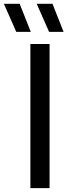

<svg xmlns="http://www.w3.org/2000/svg" viewBox="-82 -966 348 986"><path d="M74 0V-740H172.5V0ZM170 -802.5 106.5 -946.5H187.5L244.5 -802.5ZM1.5 -802.5 -62 -946.5H19L76 -802.5Z"/></svg>

Font: Encode Sans Semi Condensed Medium
Style: Regular
Weight: 500
Width: 4
Designer: Multiple Designers
Foundry: Impallari Type
Version: Version 3.000; ttfautohint (v1.8.3) -l 8 -r 50 -G 200 -x 14 